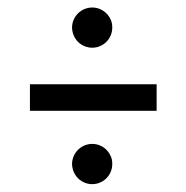

<svg xmlns="http://www.w3.org/2000/svg" viewBox="-20 -564 485 501"><path d="M58.1 -344.2V-274.9H388.7V-344.2ZM168 -491.7C168 -488.3 168.5 -484.4 169.4 -481C174.3 -457 195.3 -439.5 220.7 -439.5C249.5 -439.5 272.9 -462.9 272.9 -491.7C272.9 -495.6 272.9 -499 272 -502.9C267.1 -526.4 246.1 -544.4 220.7 -544.4C191.9 -544.4 168 -521 168 -491.7ZM168 -135.7C168 -132.3 168.5 -128.4 169.4 -125C174.3 -101.1 195.3 -83.5 220.7 -83.5C249.5 -83.5 272.9 -106.9 272.9 -135.7C272.9 -139.6 272.9 -143.1 272 -147C267.1 -170.4 246.1 -188.5 220.7 -188.5C191.9 -188.5 168 -165 168 -135.7Z"/></svg>

Font: Tuffy
Style: Regular
Weight: 500
Designer: Thatcher Ulrich, Karoly Barta and Michael Everson
Version: Version 001.270